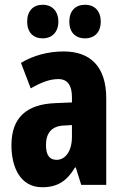

<svg xmlns="http://www.w3.org/2000/svg" viewBox="-20 -776 520 806"><path d="M94 -685C94 -640 120 -615 159 -615C199 -615 225 -642 225 -685C225 -729 199 -756 159 -756C120 -756 94 -731 94 -685ZM271 -685C271 -641 296 -615 337 -615C378 -615 403 -642 403 -685C403 -729 378 -756 337 -756C297 -756 271 -731 271 -685ZM247 -560C182 -560 119 -543 68 -512L109 -405C156 -432 191 -444 225 -444C264 -444 282 -417 282 -368V-346L211 -343C92 -338 28 -283 28 -166C28 -76 64 10 157 10C223 10 261 -17 295 -73H298L321 0H426V-363C426 -496 360 -560 247 -560ZM248 -249 282 -251V-201C282 -143 255 -105 218 -105C188 -105 173 -124 173 -168C173 -218 198 -247 248 -249Z"/></svg>

Font: Noto Sans Gujarati UI ExtraCondensed ExtraBold
Style: Regular
Weight: 800
Width: 2
Designer: Jelle Bosma - Monotype Design Team, Universal Thirst
Foundry: Monotype Imaging Inc.
Version: Version 2.106